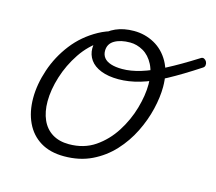

<svg xmlns="http://www.w3.org/2000/svg" viewBox="-83 -621 833 742"><g transform="rotate(15 334.0 -250.0)"><path d="M230 19Q174 19 135.5 -4.5Q97 -28 77 -70.5Q57 -113 57 -168Q57 -223 77 -282.5Q97 -342 136 -392.5Q175 -443 233 -475Q291 -507 367 -507L364 -476Q304 -476 257 -446Q210 -416 178.5 -369Q147 -322 130.5 -269Q114 -216 114 -170Q114 -128 128 -96.5Q142 -65 169.5 -48Q197 -31 236 -31Q296 -31 340 -61Q384 -91 414 -138Q444 -185 459 -237.5Q474 -290 474 -334Q474 -381 458 -412Q442 -443 416.5 -457.5Q391 -472 364 -472Q326 -472 302 -458Q278 -444 278 -416Q278 -400 287 -388.5Q296 -377 314.5 -371Q333 -365 360 -365Q394 -365 433.5 -377Q473 -389 523.5 -415Q574 -441 642 -484Q649 -489 655.5 -486Q662 -483 665.5 -476.5Q669 -470 668 -462.5Q667 -455 660 -451Q593 -407 539.5 -378Q486 -349 441.5 -336Q397 -323 356 -323Q315 -323 286 -334.5Q257 -346 242.5 -366.5Q228 -387 228 -413Q228 -444 245.5 -467.5Q263 -491 294.5 -505Q326 -519 367 -519Q411 -519 448.5 -498.5Q486 -478 508.5 -438Q531 -398 531 -339Q531 -298 519.5 -249.5Q508 -201 484.5 -153.5Q461 -106 425 -67Q389 -28 340.5 -4.5Q292 19 230 19Z"/></g></svg>

Font: Playwrite CO ExtraLight
Style: Regular
Weight: 250
Version: Version 1.002